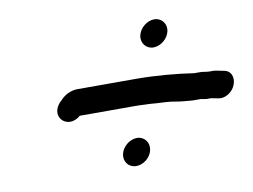

<svg xmlns="http://www.w3.org/2000/svg" viewBox="-56 -589 780 592"><g transform="rotate(-10 334.0 -293.0)"><path d="M292.5 -119C287.1 -95.7 303 -75 326.3 -75C349.1 -75 371.4 -92.6 376.7 -115.5C382.1 -139.2 366.5 -160 342.9 -160C320.5 -160 297.7 -141.5 292.5 -119ZM408.5 -470C403.1 -446.7 419 -426 442.3 -426C464.8 -426 487.6 -444.5 492.8 -467C498.2 -490.3 482.3 -511 459 -511C436.5 -511 413.7 -492.5 408.5 -470ZM569.3 -326H552.3C497.5 -334.1 434.5 -340 371.5 -340H184.5C164.7 -338 148.1 -329.7 134.7 -315L128.3 -309C91.2 -266.5 140.6 -222.1 181.6 -258H352.6C363.9 -258 374.8 -257.7 385.3 -257C394.7 -257 406.2 -256.3 419.9 -255C439.4 -253.9 463 -253.3 478.7 -250C494.4 -246.7 516.2 -245.7 532.3 -244H557.3C563.7 -242.7 570.1 -241.7 576.6 -241H588.6C591.2 -240.3 595 -239.7 600.2 -239L609.7 -237C620.4 -234.3 631.2 -236.2 642 -242.5C676.1 -262.5 677.3 -310.7 645.2 -317L634.6 -319C625.8 -321 618.4 -322.3 612.6 -323H598.6C589.3 -323 580.4 -326 569.3 -326Z"/></g></svg>

Font: HoneyBee
Style: BdIt
Weight: 700
Foundry: Cannot Into Space Fonts
Version: Version 0.89